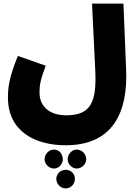

<svg xmlns="http://www.w3.org/2000/svg" viewBox="-20 -780 778 1064"><path d="M24 -240C24 -52 174 25 344 25C609 25 689 -162 679 -395L664 -760H490L508 -388C516 -216 484 -141 348 -141C253 -141 199 -191 199 -267C199 -313 205 -338 233 -416L79 -470C31 -353 24 -296 24 -240ZM405 49C378 49 355 74 355 103C355 128 378 154 405 154C434 154 458 128 458 103C458 74 434 49 405 49ZM279 49C251 49 227 74 227 103C227 128 251 154 279 154C308 154 328 128 328 103C328 74 308 49 279 49ZM344 161C315 161 292 184 292 211C292 239 315 264 344 264C374 264 395 239 395 211C395 184 374 161 344 161Z"/></svg>

Font: Noto Sans Arabic UI SmCn Bk
Style: Regular
Weight: 900
Width: 4
Designer: Monotype Design Team, Nadine Chahine and Nizar Qandah
Foundry: Monotype Imaging Inc.
Version: Version 2.010